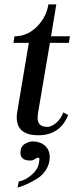

<svg xmlns="http://www.w3.org/2000/svg" viewBox="-20 -605 373 873"><path d="M73 90Q73 61 92.5 49.5Q112 38 128 38Q162 38 184 57Q206 76 206 109Q206 141 189 167.5Q172 194 144.5 210Q117 226 98.5 234Q80 242 60 248L65 220Q91 217 121 192.5Q151 168 157 137Q160 118 159 115Q158 112 151 112Q148 112 138.5 118.5Q129 125 118 125Q73 125 73 90ZM236 -585 212 -440H298L293 -410H207L153 -92Q151 -76 151 -69Q151 -28 195 -28Q213 -28 234.5 -45.5Q256 -63 268 -94L290 -82Q253 10 154 10Q56 10 56 -72Q56 -85 59 -100L111 -410H41L46 -440Q104 -440 147.5 -483.5Q191 -527 200 -585Z"/></svg>

Font: Judson
Style: Italic
Weight: 400
Italic angle: -9.5°
Version: Version 20110429